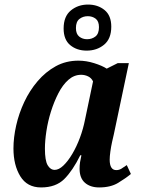

<svg xmlns="http://www.w3.org/2000/svg" viewBox="-20 -812 627 842"><path d="M160 10Q99 10 69 -39Q39 -88 39 -161Q39 -209 51 -262Q63 -315 86.5 -365Q110 -415 145 -456Q180 -497 224.5 -521.5Q269 -546 324 -546Q358 -546 393 -535Q428 -524 448 -511L496 -535H545L479 -222Q476 -210 471.5 -189.5Q467 -169 464 -147.5Q461 -126 461 -112Q461 -66 490 -66Q502 -66 512 -72Q522 -78 536 -88L554 -49Q531 -30 498 -10Q465 10 415 10Q376 10 352.5 -10.5Q329 -31 329 -72Q329 -87 331 -100.5Q333 -114 337 -131H332Q299 -64 262 -27Q225 10 160 10ZM220 -67Q238 -67 258 -86Q278 -105 297 -137Q316 -169 330.5 -208Q345 -247 353 -288L388 -455Q381 -470 366.5 -477Q352 -484 336 -484Q305 -484 280 -462Q255 -440 236 -403Q217 -366 203.5 -323Q190 -280 183.5 -237Q177 -194 177 -160Q177 -108 189 -87.5Q201 -67 220 -67ZM360 -590Q317 -590 288 -614Q259 -638 259 -687Q259 -740 290.5 -766Q322 -792 366 -792Q409 -792 438.5 -768Q468 -744 468 -695Q468 -642 436.5 -616Q405 -590 360 -590ZM362 -640Q383 -640 398.5 -652Q414 -664 414 -693Q414 -719 399.5 -730Q385 -741 365 -741Q344 -741 328.5 -729Q313 -717 313 -689Q313 -663 327.5 -651.5Q342 -640 362 -640Z"/></svg>

Font: Noto Serif Condensed
Style: Bold Italic
Weight: 700
Width: 3
Italic angle: -12°
Designer: Monotype Design Team
Foundry: Monotype Imaging Inc.
Version: Version 2.014